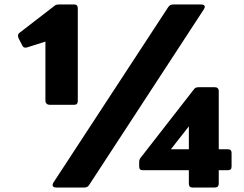

<svg xmlns="http://www.w3.org/2000/svg" viewBox="-20 -792 1084 854"><path d="M60 -632Q60 -641 68 -647L221 -765Q228 -772 241 -772H311Q326 -772 326 -755V-343Q326 -326 311 -326H199Q192 -326 187 -331Q182 -336 182 -343V-607L100 -581L94 -580Q83 -580 79 -590L62 -623Q60 -629 60 -632ZM214 31Q214 27 217 21L728 -760Q736 -772 749 -772H875Q891 -772 891 -761Q891 -759 887 -751L377 30Q370 42 356 42H230Q214 42 214 31ZM606 -91 842 -394Q848 -404 862 -404H936Q944 -404 948.5 -399.5Q953 -395 953 -387V-128H994Q1010 -128 1010 -112V-51Q1010 -35 994 -35H953V25Q953 33 948.5 37.5Q944 42 936 42H835Q820 42 820 25V-35H614Q599 -35 599 -51V-71Q599 -83 606 -91ZM820 -230 740 -128H820Z"/></svg>

Font: LINE Seed JP_TTF ExtraBold
Style: Regular
Weight: 800
Designer: LY Corporation & Fontrix & Fontworks
Version: Version 1.015